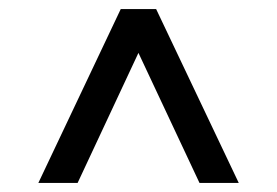

<svg xmlns="http://www.w3.org/2000/svg" viewBox="-20 -727 610 423"><path d="M419.5 -324 285 -610.5 151 -324H64.5L246 -707H324L506 -324Z"/></svg>

Font: Newsreader Caption
Style: Regular
Weight: 400
Designer: Hugues Gentile
Foundry: Production Type
Version: Version 1.001